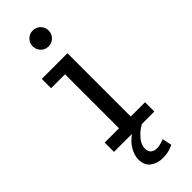

<svg xmlns="http://www.w3.org/2000/svg" viewBox="-282 -698 904 904"><g transform="rotate(-45 170.0 -246.0)"><path d="M43.9 0V-62H139.2V-421.4H46.4V-483.4H217.3V-62H312.5V0H229.5Q202.6 14.2 180.2 39.6Q157.7 64.9 157.7 93.3Q157.7 111.8 168.9 121.6Q180.2 131.3 197.8 131.3Q210.4 131.3 222.9 128.2Q235.4 125 248.5 119.6L258.3 167Q243.2 174.3 226.3 179Q209.5 183.6 187 183.6Q150.4 183.6 125 164.6Q99.6 145.5 99.6 106.4Q99.6 77.6 118.2 46.9Q133.8 21 163.6 0ZM177.2 -568.8Q155.3 -568.8 139.9 -584.2Q124.5 -599.6 124.5 -622.1Q124.5 -644 139.9 -659.4Q155.3 -674.8 177.2 -674.8Q199.7 -674.8 215.1 -659.4Q230.5 -644 230.5 -622.1Q230.5 -599.6 215.1 -584.2Q199.7 -568.8 177.2 -568.8Z"/></g></svg>

Font: Anaheim Medium
Style: Regular
Weight: 500
Version: Version 2.001